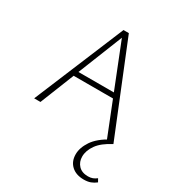

<svg xmlns="http://www.w3.org/2000/svg" viewBox="-218 -793 1121 1217"><g transform="rotate(30 342.0 -184.5)"><path d="M584 0 333 -632H350L98 0H52L326 -658H365L632 0ZM172 -249 185 -285H489L507 -249ZM581 289Q524 289 490.5 258Q457 227 457 175Q457 127 491 76Q525 25 603 -17L632 0Q562 36 531 79.5Q500 123 500 167Q500 206 524.5 232Q549 258 594 258Q613 258 627.5 252.5Q642 247 656 236L669 259Q650 274 629.5 281.5Q609 289 581 289Z"/></g></svg>

Font: Ysabeau Office ExtraLight
Style: Regular
Weight: 250
Designer: Christian Thalmann (Catharsis Fonts)
Version: Version 2.001;gftools[0.9.30]; featfreeze: tnum,lnum,ss02